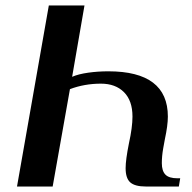

<svg xmlns="http://www.w3.org/2000/svg" viewBox="-20 -680 700 700"><path d="M243 -400Q266 -410 301.5 -415Q337 -420 375 -420Q592 -420 592 -255Q592 -223 581 -172Q580 -167 575 -139Q570 -111 570 -85Q570 -57 583 -43.5Q596 -30 627 -30H637L632 0H512Q472 0 455 -15Q438 -30 438 -67Q438 -97 450 -157Q463 -216 463 -255Q463 -313 432 -344Q401 -375 348 -375Q288 -375 235 -355L172 0H42L158 -660H288Z"/></svg>

Font: Philosopher
Style: Bold Italic
Weight: 700
Italic angle: -10°
Designer: Jovanny Lemonad
Foundry: Jovanny Lemonad
Version: Version 2.000